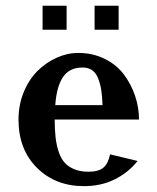

<svg xmlns="http://www.w3.org/2000/svg" viewBox="-20 -633 542 663"><path d="M43.9 0ZM43.9 0ZM389.6 -530.3ZM127 -613.3H210V-530.3H127ZM306.6 -613.3H389.6V-530.3H306.6ZM168.9 -220.2Q168.9 -185.1 171.9 -158.9Q174.8 -132.8 182.4 -109.6Q189.9 -86.4 202.9 -71.8Q215.8 -57.1 236.6 -48.6Q257.3 -40 285.2 -40Q321.3 -40 337.9 -54.9Q354.5 -69.8 359.9 -100.1L455.1 -77.1Q423.3 -37.1 376.2 -13.7Q329.1 9.8 270 9.8Q171.4 9.8 107.7 -53.5Q43.9 -116.7 43.9 -220.2Q43.9 -271 62 -314.9Q80.1 -358.9 109.4 -387.9Q138.7 -417 175.5 -433.6Q212.4 -450.2 250 -450.2Q300.3 -450.2 341.3 -429.9Q382.3 -409.7 407.5 -376.2Q432.6 -342.8 446.3 -302.5Q460 -262.2 460 -220.2ZM170.9 -270H334Q333 -300.8 329.6 -322.3Q326.2 -343.8 318.8 -362.5Q311.5 -381.3 298.1 -390.6Q284.7 -399.9 265.1 -399.9Q219.7 -399.9 197.5 -366.9Q175.3 -334 170.9 -270Z"/></svg>

Font: Pfennig
Style: Bold
Weight: 700
Version: Version 20120410 ; ttfautohint (v0.8)